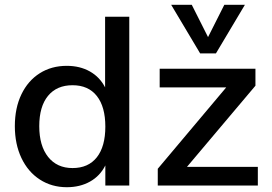

<svg xmlns="http://www.w3.org/2000/svg" viewBox="-20 -775 1137 802"><path d="M520 -705V0H420V-84Q398 -40 356 -16.5Q314 7 259 7Q196 7 146.5 -25Q97 -57 69.5 -115Q42 -173 42 -248Q42 -324 69.5 -381Q97 -438 146 -469Q195 -500 259 -500Q314 -500 355.5 -476.5Q397 -453 419 -410V-705ZM420 -246Q420 -329 384.5 -374Q349 -419 283 -419Q217 -419 180.5 -374.5Q144 -330 144 -248Q144 -166 181 -119.5Q218 -73 283 -73Q349 -73 384.5 -118Q420 -163 420 -246ZM761 -78H1057V0H639V-70L925 -410H647V-488H1047V-417ZM917 -755H1003L882 -552H816L695 -755H781L849 -620Z"/></svg>

Font: wassup Sans
Style: Medium
Weight: 600
Version: Version 2.001